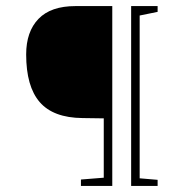

<svg xmlns="http://www.w3.org/2000/svg" viewBox="-20 -611 632 631"><path d="M246 -21 321 -27V-222L251 -223Q155 -224 110.5 -275.5Q66 -327 66 -432Q66 -507 106.5 -549Q147 -591 228 -591H349V0H246ZM411 -591H498V-572L439 -560V-25L498 -20V0H411Z"/></svg>

Font: Grenze Thin
Style: Regular
Weight: 250
Designer: Renata Polastri
Foundry: Omnibus-Type
Version: Version 1.002; ttfautohint (v1.8)